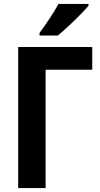

<svg xmlns="http://www.w3.org/2000/svg" viewBox="-20 -952 507 972"><path d="M428 -932H276C252 -887 213 -830 180 -785V-772H273C320 -811 397 -885 428 -923ZM447 -714H72V0H211V-599H447Z"/></svg>

Font: Noto Sans Display SemiCondensed
Style: Bold
Weight: 700
Width: 4
Designer: Monotype Design Team
Foundry: Monotype Imaging Inc.
Version: Version 1.900